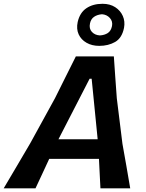

<svg xmlns="http://www.w3.org/2000/svg" viewBox="-59 -1018 790 1038"><path d="M-39 0Q-4.5 -58 33 -121.8Q70.5 -185.5 104.5 -243.5L238.5 -487.5Q270 -550.5 296.5 -604Q323 -657.5 351 -713H556.5Q560 -659 564 -603.8Q568 -548.5 572.5 -486.5L603 -240.5Q613.5 -183 624.5 -119.2Q635.5 -55.5 645 0H484Q482 -38 480 -78.5Q478 -119 476 -159H207Q188.5 -119 169.8 -78.8Q151 -38.5 133 0ZM425.5 -592.5 257 -265H469L436.5 -592.5ZM477.5 -770Q438 -770 408.8 -786.8Q379.5 -803.5 366.2 -832.5Q353 -861.5 361 -899Q372.5 -949.5 408 -973.5Q443.5 -997.5 495.5 -997.5Q535.5 -997.5 563.8 -979.2Q592 -961 605 -931.5Q618 -902 611.5 -867.5Q600.5 -812.5 563.5 -791.2Q526.5 -770 477.5 -770ZM481 -826.5Q506 -828 523.5 -839.2Q541 -850.5 546.5 -877Q551.5 -902.5 535 -920.8Q518.5 -939 492.5 -941Q467 -939 449.8 -927.2Q432.5 -915.5 427.5 -891.5Q421.5 -863 437.8 -845.5Q454 -828 481 -826.5Z"/></svg>

Font: Commissioner Loud SemiBold
Style: Italic
Weight: 600
Italic angle: -12°
Designer: Kostas Bartsokas
Foundry: Kostas Bartsokas
Version: Version 1.000; ttfautohint (v1.8.3)